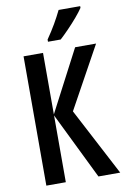

<svg xmlns="http://www.w3.org/2000/svg" viewBox="-100 -987 677 1044"><g transform="rotate(-10 238.5 -464.5)"><path d="M476.6 0H356.4L176.3 -368.7V0H68.8V-713.9H176.3V-374.5L353.5 -713.9H469.2L281.2 -372.6ZM419.4 -929.2V-919.9Q406.2 -899.9 382.6 -872.1Q358.9 -844.2 332.3 -816.7Q305.7 -789.1 283.7 -769H213.4V-781.2Q241.2 -821.3 262.5 -858.2Q283.7 -895 300.3 -929.2Z"/></g></svg>

Font: Open Sans Condensed SemiBold
Style: Regular
Weight: 600
Width: 3
Designer: Monotype Design Team
Foundry: Monotype Imaging Inc.
Version: Version 3.000; ttfautohint (v1.8.4)